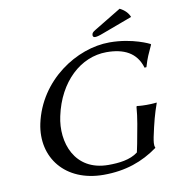

<svg xmlns="http://www.w3.org/2000/svg" viewBox="-90 -900 910 991"><g transform="rotate(-10 365.5 -405.0)"><path d="M571 -117 562 -74C521 -42 461 -36 407 -36C229 -36 176 -195 205 -327C242 -502 362 -611 497 -611C587 -611 653 -580 677 -498L687 -499C702 -550 709 -561 731 -610L729 -613C729 -613 643 -658 521 -658C349 -658 144 -527 97 -307C61 -134 173 10 374 10C490 10 580 -23 659 -80L660 -83C653 -94 658 -120 660 -131L661 -137C677 -212 688 -254 707 -307V-310C707 -310 689 -307 654 -307C620 -307 604 -310 604 -310L601 -307C597 -250 585 -192 571 -117ZM603 -820 461 -734C446 -725 443 -720 442 -713C440 -705 444 -698 453 -698C462 -698 475 -701 498 -710L654 -768C646 -789 629 -807 603 -820Z"/></g></svg>

Font: Libertinus Sans
Style: Italic
Weight: 400
Italic angle: -12°
Designer: Philipp H. Poll, Khaled Hosny
Foundry: Caleb Maclennan
Version: Version 7.050;RELEASE